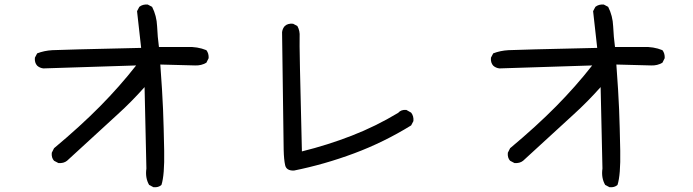

<svg xmlns="http://www.w3.org/2000/svg" viewBox="-20 -766 3040 842"><path d="M653 55 634 45Q616 14 622 -27L614 -384Q556 -319 497 -265.5Q438 -212 274 -61Q259 -49 236 -51L217 -61Q205 -74 207 -96L217 -116Q332 -212 418.5 -299.5Q505 -387 577 -479L170 -466Q154 -468 143 -478Q131 -491 133 -513L143 -532Q174 -544 210 -546Q246 -548 599 -556L581 -717L591 -736Q606 -748 628 -746L647 -736Q667 -697 669 -650.5Q671 -604 677 -560H799Q846 -562 885 -546Q896 -532 895 -511L885 -491Q863 -478 836 -479L683 -483Q692 -362 695 -287Q698 -212 700 -105Q702 2 688 45Q675 57 653 55Z M1269 -18Q1236 -17 1230.5 -41.5Q1225 -66 1224 -109.5Q1223 -153 1217 -625Q1219 -641 1229 -652Q1242 -664 1265 -662L1284 -652Q1296 -631 1294 -604Q1292 -577 1304 -102Q1417 -130 1522.5 -171Q1628 -212 1726 -271Q1739 -286 1762 -284L1783 -272Q1795 -257 1793 -235L1783 -216Q1663 -142 1533 -93.5Q1403 -45 1269 -18Z M2653 55 2634 45Q2616 14 2622 -27L2614 -384Q2556 -319 2497 -265.5Q2438 -212 2274 -61Q2259 -49 2236 -51L2217 -61Q2205 -74 2207 -96L2217 -116Q2332 -212 2418.5 -299.5Q2505 -387 2577 -479L2170 -466Q2154 -468 2143 -478Q2131 -491 2133 -513L2143 -532Q2174 -544 2210 -546Q2246 -548 2599 -556L2581 -717L2591 -736Q2606 -748 2628 -746L2647 -736Q2667 -697 2669 -650.5Q2671 -604 2677 -560H2799Q2846 -562 2885 -546Q2896 -532 2895 -511L2885 -491Q2863 -478 2836 -479L2683 -483Q2692 -362 2695 -287Q2698 -212 2700 -105Q2702 2 2688 45Q2675 57 2653 55Z"/></svg>

Font: Kosefont JP
Style: Regular
Weight: 400
Designer: Nozomi Seto 瀬戸のぞみ
Version: Version 3.00;June 19, 2020